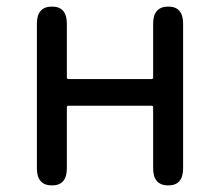

<svg xmlns="http://www.w3.org/2000/svg" viewBox="-20 -563 668 583"><path d="M138 0Q92 0 92 -52V-491Q92 -543 138 -543Q183 -543 183 -491V-328Q183 -323 188 -323H440Q445 -323 445 -328V-491Q445 -543 491 -543Q536 -543 536 -491V-52Q536 0 491 0Q445 0 445 -52V-237Q445 -242 440 -242H188Q183 -242 183 -237V-52Q183 0 138 0Z"/></svg>

Font: Resource Han Rounded CN
Style: Regular
Weight: 400
Designer: Cyano Hao (round all glyphs); Ryoko NISHIZUKA  (kana, bopomofo & ideographs); Paul D. Hunt (Latin, Greek & Cyrillic); Sa
Foundry: Cyano Hao
Version: 0.990